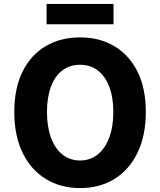

<svg xmlns="http://www.w3.org/2000/svg" viewBox="-20 -947 818 981"><path d="M389 14Q290 14 214 -32.5Q138 -79 95.5 -166.5Q53 -254 53 -375Q53 -496 95.5 -581.5Q138 -667 214 -711.5Q290 -756 389 -756Q489 -756 564.5 -711Q640 -666 682.5 -581Q725 -496 725 -375Q725 -254 682.5 -166.5Q640 -79 564.5 -32.5Q489 14 389 14ZM389 -127Q441 -127 479 -157.5Q517 -188 538 -243.5Q559 -299 559 -375Q559 -450 538 -504.5Q517 -559 479 -587.5Q441 -616 389 -616Q337 -616 299 -587.5Q261 -559 240.5 -504.5Q220 -450 220 -375Q220 -299 240.5 -243.5Q261 -188 299 -157.5Q337 -127 389 -127ZM218 -823V-927H560V-823Z"/></svg>

Font: Noto Sans TC ExtraBold
Style: Regular
Weight: 800
Designer: Ryoko NISHIZUKA  (kana, bopomofo & ideographs); Paul D. Hunt (Latin, Greek & Cyrillic); Sandoll Communications , Soo-you
Foundry: Adobe
Version: Version 2.004-H2;hotconv 1.0.118;makeotfexe 2.5.65603